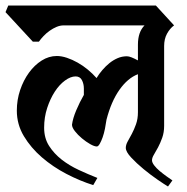

<svg xmlns="http://www.w3.org/2000/svg" viewBox="-38 -659 679 696"><path d="M557 -203Q557 -179 550 -159.5Q543 -140 535 -125Q527 -110 520 -98.5Q513 -87 513 -78Q513 -70 521 -59.5Q529 -49 541 -39Q553 -29 565.5 -20Q578 -11 587 -5L571 17Q559 10 533.5 -7.5Q508 -25 482.5 -46Q457 -67 437.5 -88Q418 -109 418 -123Q418 -134 425 -146.5Q432 -159 440 -174Q448 -189 455 -208.5Q462 -228 462 -252V-390Q425 -376 395 -333.5Q365 -291 348 -225Q346 -210 342.5 -192.5Q339 -175 334 -161Q329 -147 323.5 -137.5Q318 -128 313 -128Q304 -128 289 -136.5Q274 -145 259 -157.5Q244 -170 233.5 -183.5Q223 -197 223 -207Q226 -230 238.5 -259.5Q251 -289 266 -315V-338Q266 -355 259 -368.5Q252 -382 236 -382Q218 -382 197.5 -367Q177 -352 160.5 -326.5Q144 -301 133 -267.5Q122 -234 122 -196Q122 -158 140 -130Q158 -102 185.5 -80.5Q213 -59 247.5 -43Q282 -27 315 -14L300 12Q252 -3 203 -28.5Q154 -54 114 -88.5Q74 -123 48.5 -165.5Q23 -208 23 -258Q23 -297 35 -332.5Q47 -368 67 -395.5Q87 -423 113 -439.5Q139 -456 168 -456Q185 -456 204.5 -449.5Q224 -443 243.5 -432Q263 -421 280.5 -406.5Q298 -392 312 -376Q321 -391 333 -405Q345 -419 358.5 -430Q372 -441 388 -448Q404 -455 422 -455Q429 -455 439 -451Q449 -447 462 -440V-497Q462 -543 486 -567H193Q180 -567 167 -561.5Q154 -556 142 -547.5Q130 -539 120 -528.5Q110 -518 103 -508H81L-18 -615L-8 -639H527L593 -567Q578 -556 567.5 -537Q557 -518 557 -492V-203Z"/></svg>

Font: Jaini Purva
Style: Regular
Weight: 400
Designer: Girish Dalvi, Maithili Shingre
Foundry: Ek Type
Version: Version 1.001;PS 1.000;hotconv 16.6.51;makeotf.lib2.5.65220